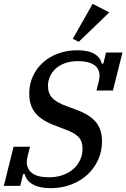

<svg xmlns="http://www.w3.org/2000/svg" viewBox="-34 -973 661 1005"><path d="M230 12Q173 12 137.5 -8Q102 -28 96 -62H87L72 0H-14L37 -205H123L111 -157Q106 -137 106 -126Q106 -88 134.5 -66.5Q163 -45 222 -45Q262 -45 294.5 -56.5Q327 -68 350 -88.5Q373 -109 385.5 -136Q398 -163 398 -194Q398 -235 376 -257Q354 -279 306 -296L262 -313Q188 -339 153.5 -378.5Q119 -418 119 -484Q119 -532 138 -573.5Q157 -615 190.5 -645.5Q224 -676 270.5 -693Q317 -710 372 -710Q428 -710 460.5 -690.5Q493 -671 498 -640H507L521 -698H607L557 -499H471L483 -547Q487 -564 487 -577Q487 -614 458 -633.5Q429 -653 374 -653Q335 -653 305.5 -642Q276 -631 256.5 -613Q237 -595 227 -571.5Q217 -548 217 -524Q217 -485 239.5 -460.5Q262 -436 318 -416L359 -401Q435 -374 467.5 -334.5Q500 -295 500 -234Q500 -183 480.5 -138.5Q461 -94 425.5 -60.5Q390 -27 340 -7.5Q290 12 230 12ZM347 -770 451 -953 538 -908 378 -754Z"/></svg>

Font: IBM Plex Serif Medium
Style: Italic
Weight: 500
Italic angle: -14°
Designer: Mike Abbink, Paul van der Laan, Pieter van Rosmalen
Foundry: Bold Monday
Version: Version 2.5